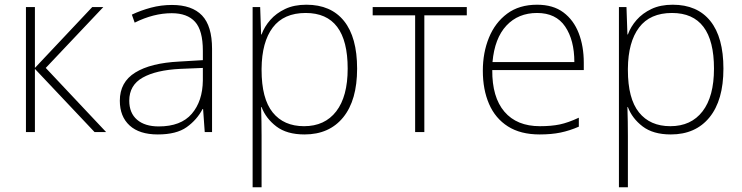

<svg xmlns="http://www.w3.org/2000/svg" viewBox="-20 -560 3144 814"><path d="M371 -530H418L174 -272L430 0H381L128 -268V0H90V-530H128V-272Z M709 -539Q794 -539 836.5 -494.5Q879 -450 879 -353V0H848L841 -98H839Q815 -52 771.5 -21Q728 10 649 10Q571 10 529.5 -28Q488 -66 488 -133Q488 -212 553.5 -252.5Q619 -293 740 -299L840 -305V-345Q840 -431 807 -467.5Q774 -504 708 -504Q631 -504 551 -464L539 -498Q577 -516 620 -527.5Q663 -539 709 -539ZM744 -268Q642 -263 585 -231Q528 -199 528 -133Q528 -81 561 -52.5Q594 -24 653 -24Q747 -24 793 -77.5Q839 -131 840 -219V-272Z M1279 -540Q1383 -540 1438.5 -471Q1494 -402 1494 -269Q1494 -135 1435 -62.5Q1376 10 1271 10Q1196 10 1151.5 -24Q1107 -58 1089 -106H1087Q1088 -76 1088.5 -44.5Q1089 -13 1089 16V234H1051V-530H1083L1087 -414H1089Q1101 -447 1126 -475.5Q1151 -504 1189 -522Q1227 -540 1279 -540ZM1276 -505Q1183 -505 1136.5 -443.5Q1090 -382 1089 -269V-263Q1089 -142 1136 -83.5Q1183 -25 1269 -25Q1357 -25 1405.5 -88Q1454 -151 1454 -269Q1454 -505 1276 -505Z M1959 -495H1779V0H1740V-495H1560V-530H1959Z M2257 -540Q2325 -540 2368.5 -507.5Q2412 -475 2433.5 -419.5Q2455 -364 2455 -294V-263H2067Q2066 -148 2118.5 -86.5Q2171 -25 2269 -25Q2318 -25 2353.5 -32.5Q2389 -40 2434 -61V-23Q2395 -6 2356.5 2Q2318 10 2268 10Q2187 10 2133.5 -24Q2080 -58 2053.5 -119Q2027 -180 2027 -260Q2027 -337 2053 -400.5Q2079 -464 2130 -502Q2181 -540 2257 -540ZM2257 -505Q2177 -505 2127 -451.5Q2077 -398 2068 -297H2415Q2415 -390 2376 -447.5Q2337 -505 2257 -505Z M2832 -540Q2936 -540 2991.5 -471Q3047 -402 3047 -269Q3047 -135 2988 -62.5Q2929 10 2824 10Q2749 10 2704.5 -24Q2660 -58 2642 -106H2640Q2641 -76 2641.5 -44.5Q2642 -13 2642 16V234H2604V-530H2636L2640 -414H2642Q2654 -447 2679 -475.5Q2704 -504 2742 -522Q2780 -540 2832 -540ZM2829 -505Q2736 -505 2689.5 -443.5Q2643 -382 2642 -269V-263Q2642 -142 2689 -83.5Q2736 -25 2822 -25Q2910 -25 2958.5 -88Q3007 -151 3007 -269Q3007 -505 2829 -505Z"/></svg>

Font: Noto Sans ExtraLight
Style: Regular
Weight: 200
Designer: Monotype Design Team
Foundry: Monotype Imaging Inc.
Version: Version 2.007